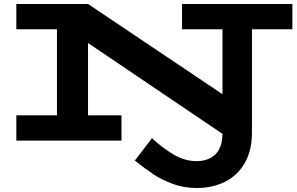

<svg xmlns="http://www.w3.org/2000/svg" viewBox="-20 -706 1490 964"><path d="M1448 -559H1245V-39Q1245 48 1210 110.5Q1175 173 1112 205.5Q1049 238 967 238Q904 238 848 217.5Q792 197 749.5 168.5Q707 140 657 100L743 -12Q796 37 852 70Q908 103 966 103Q1026 103 1061 69.5Q1096 36 1097 -34L422 -490V-127H590V0H62V-127H266V-559H62V-686H422L1097 -233V-559H894V-686H1448Z"/></svg>

Font: BioRhyme Expanded ExtraBold
Style: Regular
Weight: 800
Width: 7
Designer: Aoife Mooney
Foundry: Aoife Mooney Type
Version: Version 1.000